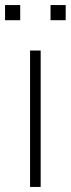

<svg xmlns="http://www.w3.org/2000/svg" viewBox="-39 -740 280 760"><path d="M161 -660V-720H221V-660ZM-19 -660V-720H41V-660ZM80 0V-540H122V0Z"/></svg>

Font: Manrope ExtraLight ExtraLight
Style: Regular
Weight: 250
Version: Version 4.501